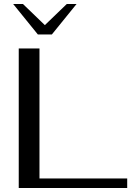

<svg xmlns="http://www.w3.org/2000/svg" viewBox="-20 -943 676 963"><path d="M74 -700H178V-48H618V0H74ZM46 -923H95L205 -817L315 -923H364L240 -770H170Z"/></svg>

Font: Fahkwang
Style: Regular
Weight: 400
Version: Version 1.000; ttfautohint (v1.6)